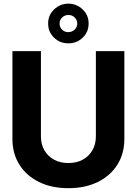

<svg xmlns="http://www.w3.org/2000/svg" viewBox="-20 -1003 737 1034"><path d="M496.3 -727.5H649.8V-255.5Q649.8 -175.8 612.1 -116Q574.4 -56.2 506.5 -22.9Q438.7 10.4 348.2 10.4Q257.8 10.4 190 -22.9Q122.2 -56.2 84.5 -116Q46.9 -175.8 46.9 -255.5V-727.5H200.4V-268.2Q200.4 -226.4 218.8 -194.1Q237.3 -161.8 270.6 -143.4Q303.8 -125 348.2 -125Q393 -125 426.2 -143.4Q459.4 -161.8 477.8 -194.1Q496.3 -226.4 496.3 -268.2ZM348.2 -769.7Q302.8 -769.2 270.8 -800.5Q238.8 -831.8 239.3 -876.4Q238.8 -920.5 270.8 -951.7Q302.8 -982.9 348.2 -983.4Q393.7 -982.9 425.7 -951.7Q457.7 -920.5 457.2 -876.4Q457.7 -831.8 425.7 -800.5Q393.7 -769.2 348.2 -769.7ZM348.2 -829.9Q368.2 -830.2 382.1 -843.6Q396 -856.9 396.1 -876.4Q396 -895.2 382.2 -908.9Q368.5 -922.6 348.2 -922.3Q328.6 -922.3 314.6 -908.7Q300.5 -895.2 301 -876.4Q300.5 -856.9 314.4 -843.3Q328.3 -829.6 348.2 -829.9Z"/></svg>

Font: Inter Tight
Style: Regular
Weight: 400
Designer: Rasmus Andersson
Foundry: rsms
Version: Version 3.002